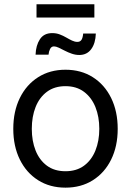

<svg xmlns="http://www.w3.org/2000/svg" viewBox="-20 -864 611 896"><path d="M285.6 11.7Q212.9 11.7 158 -22.9Q103 -57.6 72.5 -119.6Q42 -181.6 42 -262.7Q42 -344.2 72.5 -406.5Q103 -468.8 158 -503.7Q212.9 -538.6 285.6 -538.6Q358.4 -538.6 413.3 -503.7Q468.3 -468.8 498.8 -406.5Q529.3 -344.2 529.3 -262.7Q529.3 -181.6 498.8 -119.6Q468.3 -57.6 413.3 -22.9Q358.4 11.7 285.6 11.7ZM285.6 -64.9Q336.9 -64.9 372.1 -90.8Q407.2 -116.7 425.3 -161.6Q443.4 -206.5 443.4 -262.7Q443.4 -319.3 425.3 -364.3Q407.2 -409.2 372.1 -435.5Q336.9 -461.9 285.6 -461.9Q234.4 -461.9 199.2 -435.8Q164.1 -409.7 146.2 -364.7Q128.4 -319.8 128.4 -262.7Q128.4 -206.1 146.2 -161.4Q164.1 -116.7 199 -90.8Q233.9 -64.9 285.6 -64.9ZM350.1 -607.4Q332.5 -607.4 315.4 -613.3Q298.3 -619.1 282.7 -627.2Q267.1 -635.3 254.2 -641.4Q241.2 -647.5 231.9 -647.5Q219.7 -647.5 213.6 -635.3Q207.5 -623 206.5 -608.9H146Q147.5 -652.3 166.3 -680.9Q185.1 -709.5 223.6 -709.5Q242.7 -709.5 258.8 -703.4Q274.9 -697.3 289.1 -689Q303.2 -680.7 316.2 -674.6Q329.1 -668.5 341.3 -668.5Q353.5 -668.5 359.9 -677.5Q366.2 -686.5 368.2 -707.5H427.2Q425.8 -662.1 405.8 -634.8Q385.7 -607.4 350.1 -607.4ZM420.4 -844.2V-782.2H150.4V-844.2Z"/></svg>

Font: Inter 24pt
Style: Regular
Weight: 400
Designer: Rasmus Andersson
Foundry: rsms
Version: Version 4.001;git-66647c0bb